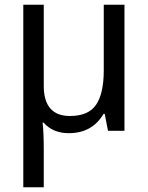

<svg xmlns="http://www.w3.org/2000/svg" viewBox="-20 -556 628 816"><path d="M509 0H439L425 -72H420Q372 10 272 10Q205 10 165 -35H161Q166 5 166 84V240H79V-536H166V-190Q166 -127 194 -95Q222 -63 277 -63Q356 -63 388.5 -111Q421 -159 421 -257V-536H509Z"/></svg>

Font: Noto Sans Display
Style: Regular
Weight: 400
Designer: Monotype Design team
Foundry: Monotype Imaging Inc.
Version: Version 1.000